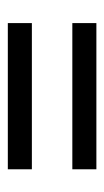

<svg xmlns="http://www.w3.org/2000/svg" viewBox="95 -558 272 503"><g transform="rotate(90 231.5 -306.0)"><path d="M423 -253V-190H40V-253ZM423 -422V-359H40V-422Z"/></g></svg>

Font: Mukta Malar
Style: Regular
Weight: 400
Designer: Aadarsh Rajan, Girish Dalvi, Yashodeep Gholap
Foundry: Ek Type
Version: Version 2.538;PS 1.000;hotconv 16.6.51;makeotf.lib2.5.65220;